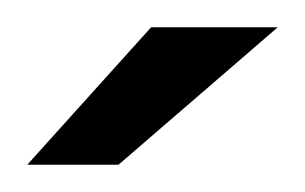

<svg xmlns="http://www.w3.org/2000/svg" viewBox="-20 -647 224 141"><path d="M0 -526 91 -627H184L67 -526Z"/></svg>

Font: Smooch Sans
Style: Bold
Weight: 700
Designer: Robert E. Leuschke
Foundry: Robert E. Leuschke
Version: Version 1.010